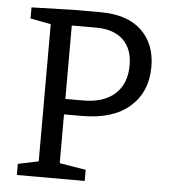

<svg xmlns="http://www.w3.org/2000/svg" viewBox="-51 -745 699 792"><g transform="rotate(5 298.5 -349.5)"><path d="M220 -266V-64L329 -46V0H48V-46L133 -64V-632L48 -648V-694L222 -699H333Q445 -699 503.5 -643Q562 -587 562 -493Q562 -389 492.5 -327.5Q423 -266 293 -266ZM220 -634V-330H293Q379 -330 425.5 -372.5Q472 -415 472 -491Q472 -559 433 -596.5Q394 -634 320 -634Z"/></g></svg>

Font: Bitter Pro
Style: Regular
Weight: 400
Designer: Sol Matas, and Bitter project Authors
Foundry: Sol Matas
Version: Version 1.010